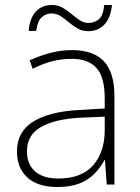

<svg xmlns="http://www.w3.org/2000/svg" viewBox="-20 -740 561 770"><path d="M209 10Q132 10 90 -28Q48 -66 48 -133Q48 -212 113.5 -252.5Q179 -293 300 -299L400 -305V-345Q400 -431 367 -467.5Q334 -504 268 -504Q227 -504 189.5 -494.5Q152 -485 111 -464L99 -498Q138 -516 180.5 -527.5Q223 -539 269 -539Q354 -539 396.5 -494.5Q439 -450 439 -353V0H408L401 -98H399Q383 -68 358.5 -43Q334 -18 298 -4Q262 10 209 10ZM213 -24Q307 -24 353.5 -77Q400 -130 400 -219V-272L304 -268Q202 -263 145 -231Q88 -199 88 -133Q88 -81 121 -52.5Q154 -24 213 -24ZM95 -616Q99 -667 123.5 -693.5Q148 -720 188 -720Q213 -720 231.5 -709Q250 -698 266.5 -684Q283 -670 299.5 -659Q316 -648 335 -648Q358 -648 376 -662.5Q394 -677 398 -720H429Q424 -669 399 -642Q374 -615 334 -615Q310 -615 291 -626Q272 -637 255.5 -651Q239 -665 223 -675.5Q207 -686 186 -686Q165 -686 148 -671.5Q131 -657 125 -616Z"/></svg>

Font: Noto Sans Symbols ExtraLight
Style: Regular
Weight: 250
Version: Version 2.002